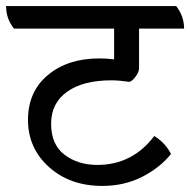

<svg xmlns="http://www.w3.org/2000/svg" viewBox="-56 -631 625 631"><path d="M401 -537V-405Q400 -393 389.5 -379Q379 -365 370 -362Q335 -367 310 -367Q217 -367 164.5 -329.5Q112 -292 112 -224Q112 -156 156 -122.5Q200 -89 264 -89Q379 -89 451 -184Q487 -162 506 -125Q470 -80 411.5 -50Q353 -20 280 -20Q174 -20 105 -82Q36 -144 36 -237Q36 -330 101.5 -384.5Q167 -439 270 -439Q294 -439 319 -436V-537H-10Q-36 -569 -36 -611H523Q549 -578 549 -537Z"/></svg>

Font: Karma Medium
Style: Regular
Weight: 500
Designer: Joana Correia
Foundry: Indian Type Foundry
Version: Version 1.202;PS 1.0;hotconv 1.0.78;makeotf.lib2.5.61930; tt